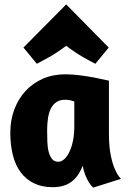

<svg xmlns="http://www.w3.org/2000/svg" viewBox="-20 -848 584 876"><path d="M477 -241Q477 -181 485 -141Q493 -101 504 -77Q516 -48 532 -32L405 8Q394 -2 385 -17Q377 -30 369.5 -48.5Q362 -67 357 -92Q340 -45 307 -19.5Q274 6 220 6Q171 6 134.5 -12Q98 -30 74 -62.5Q50 -95 38.5 -141Q27 -187 27 -243Q27 -300 45.5 -349Q64 -398 97 -433.5Q130 -469 176 -489Q222 -509 278 -509Q309 -509 344 -504.5Q379 -500 408 -494.5Q437 -489 456.5 -484.5Q476 -480 477 -480ZM319 -269V-385Q312 -388 299.5 -390.5Q287 -393 278 -393Q254 -393 238 -382.5Q222 -372 212.5 -353.5Q203 -335 199 -309Q195 -283 195 -253Q195 -225 196 -199.5Q197 -174 202.5 -154Q208 -134 218 -122Q228 -110 246 -110Q261 -110 274.5 -123Q288 -136 298 -158Q308 -180 313.5 -208.5Q319 -237 319 -269ZM87 -631 282 -828 476 -631 415 -557Q395 -567 360.5 -586.5Q326 -606 282 -639Q238 -606 203.5 -587Q169 -568 148 -557Z"/></svg>

Font: Amaranth
Style: Bold
Weight: 700
Designer: Gesine Todt
Foundry: Gesine Todt
Version: Version 1.001